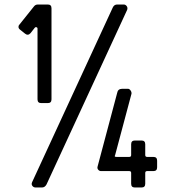

<svg xmlns="http://www.w3.org/2000/svg" viewBox="-20 -832 779 852"><path d="M677.2 -119.1V-89.4Q677.2 -72.8 660.6 -72.8H632.8Q624.5 -72.8 624.5 -64.5V-16.6Q624.5 0 607.9 0H578.6Q562 0 562 -16.6V-64.5Q562 -72.8 553.7 -72.8H428.2Q420.9 -72.8 415.8 -78.9Q410.6 -85 413.1 -93.3L500 -419.9Q502.9 -437.5 522 -438H547.9Q554.2 -438 559.3 -430.7Q564.5 -423.3 563.5 -416L490.7 -143.1Q485.4 -135.7 497.1 -135.7H553.7Q562 -135.7 562 -144V-191.9Q562 -208.5 578.6 -208.5H607.9Q624.5 -208.5 624.5 -191.9V-144Q624.5 -135.7 632.8 -135.7H660.6Q677.2 -135.7 677.2 -119.1ZM146.5 -391.1V-705.6Q146.5 -709.5 142.3 -711.2Q138.2 -712.9 134.8 -709.5L115.2 -684.6Q104 -672.4 91.3 -682.6L69.3 -700.2Q62 -705.6 62 -712.9Q62 -719.2 66.4 -723.1L130.9 -803.7Q137.2 -812 148.4 -812H191.9Q208.5 -812 208.5 -795.4V-391.1Q208.5 -374.5 191.9 -374.5H163.1Q146.5 -374.5 146.5 -391.1ZM544.4 -788.6 186.5 -13.7Q179.2 0 166 0H138.2Q128.9 0 123.5 -7.3Q118.2 -14.6 122.6 -23.9L480.5 -798.8Q486.8 -812.5 501 -812H528.8Q537.1 -812 542.2 -804.9Q547.4 -797.9 544.4 -788.6Z"/></svg>

Font: GOSTRUS
Style: type_B
Weight: 400
Designer: Юрий и Татьяна Кривогуз
Version: Version 02.00